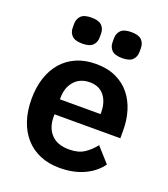

<svg xmlns="http://www.w3.org/2000/svg" viewBox="-138 -840 834 951"><g transform="rotate(20 279.0 -365.0)"><path d="M181 -605Q142 -605 126 -621.5Q110 -638 110 -663V-684Q110 -709 126 -725.5Q142 -742 181 -742Q220 -742 236 -725.5Q252 -709 252 -684V-663Q252 -638 236 -621.5Q220 -605 181 -605ZM391 -605Q352 -605 336 -621.5Q320 -638 320 -663V-684Q320 -709 336 -725.5Q352 -742 391 -742Q430 -742 446 -725.5Q462 -709 462 -684V-663Q462 -638 446 -621.5Q430 -605 391 -605ZM285 12Q227 12 181.5 -7.5Q136 -27 104.5 -62.5Q73 -98 56 -148.5Q39 -199 39 -262Q39 -324 55.5 -374Q72 -424 103 -459.5Q134 -495 179 -514.5Q224 -534 281 -534Q342 -534 387 -513Q432 -492 461 -456Q490 -420 504.5 -372.5Q519 -325 519 -271V-229H172V-216Q172 -159 204 -124.5Q236 -90 299 -90Q347 -90 377.5 -110Q408 -130 432 -161L501 -84Q469 -39 413.5 -13.5Q358 12 285 12ZM283 -438Q232 -438 202 -404Q172 -370 172 -316V-308H386V-317Q386 -371 359.5 -404.5Q333 -438 283 -438Z"/></g></svg>

Font: IBM Plex Sans Arabic SemiBold
Style: Regular
Weight: 600
Designer: Mike Abbink, Paul van der Laan, Pieter van Rosmalen, Wael Morcos, Khajak Apelian
Foundry: Bold Monday
Version: Version 1.1